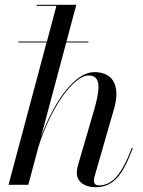

<svg xmlns="http://www.w3.org/2000/svg" viewBox="-20 -770 594 800"><path d="M371 -308 308 -92C303 -75.5 300 -61.5 300 -51C300 -13 331 10 378 10C452 10 490.5 -38 533.5 -153L529.5 -154.5C487 -42.5 447.5 2.5 392 2.5C379 2.5 371.5 -3.5 371.5 -17.5C371.5 -22.5 372.5 -29.5 374 -34.5L456 -319.5C479 -400.5 460 -469.5 373.5 -469.5C282.5 -469.5 196 -323.5 151 -200L256 -593H348.5V-597H257L298 -750H133V-745.5H215L175.5 -597H56.5V-593H174L15.5 0H98L139.5 -156C186.5 -310 283 -455.5 349.5 -455.5C404.5 -455.5 396 -394.5 371 -308Z"/></svg>

Font: Bodoni* 36pt
Style: Italic
Weight: 400
Italic angle: -13°
Version: Version 2.3